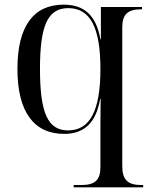

<svg xmlns="http://www.w3.org/2000/svg" viewBox="-20 -566 654 826"><path d="M297 240H596V230H588C529 230 506 207 506 148V-448C506 -504 529 -526 588 -526H591V-536H414V-397H412C394 -498 344 -546 254 -546C123 -546 55 -452 55 -269C55 -86 125 10 256 10C343 10 393 -38 411 -141H413C413 -107 412 -74 412 -40V153C412 208 389 230 330 230H297ZM273 -5C186 -5 152 -79 152 -270C152 -458 186 -531 274 -531C371 -531 412 -442 412 -269C412 -90 367 -5 273 -5Z"/></svg>

Font: Noto Serif Display
Style: Regular
Weight: 400
Designer: Monotype Design Team
Foundry: Monotype Imaging Inc.
Version: Version 2.009